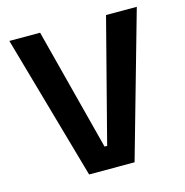

<svg xmlns="http://www.w3.org/2000/svg" viewBox="-97 -730 790 820"><g transform="rotate(-15 298.0 -319.5)"><path d="M197.5 0 16 -639H152L292 -98H303.5L443.5 -639H579.5L398.5 0Z"/></g></svg>

Font: Anek Gujarati Medium SemiBold
Style: Regular
Weight: 600
Version: Version 1.003